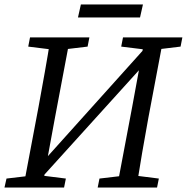

<svg xmlns="http://www.w3.org/2000/svg" viewBox="-22 -837 834 857"><path d="M-2 0 7 -40 134 -55H152L272 -40L264 0ZM82 0 150 -360Q164 -437 178 -515Q192 -593 204 -670H291L223 -310L166 0ZM104 -629 112 -670H377L369 -629L244 -614H225ZM414 0 422 -40 549 -55H568L687 -40L679 0ZM500 0 568 -360 625 -670H708L640 -310Q626 -233 612.5 -155Q599 -77 587 0ZM519 -629 527 -670H792L784 -629L660 -614H641ZM135 -12 133 -88H145L402 -374L659 -660L661 -583H652L394 -298ZM326 -759 339 -817H616L603 -759Z"/></svg>

Font: Source Serif 4
Style: Italic
Weight: 400
Italic angle: -12°
Designer: Frank Grießhammer
Foundry: Adobe Systems Incorporated
Version: Version 4.004;hotconv 1.0.116;makeotfexe 2.5.65601